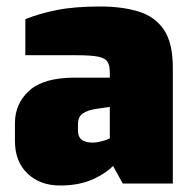

<svg xmlns="http://www.w3.org/2000/svg" viewBox="-20 -565 594 591"><path d="M165 6Q103 6 64.5 -31Q26 -68 26 -131V-186Q26 -246 70 -286Q114 -326 210 -326H318V-343Q318 -363 311 -374.5Q304 -386 282.5 -390.5Q261 -395 215 -395H58V-506Q100 -523 154.5 -534Q209 -545 288 -545Q356 -545 406.5 -529.5Q457 -514 484.5 -473.5Q512 -433 512 -357V0H358L328 -54Q318 -44 303.5 -34Q289 -24 269 -14.5Q249 -5 223 0.5Q197 6 165 6ZM267 -126Q272 -126 278 -127Q284 -128 290 -129.5Q296 -131 301.5 -132.5Q307 -134 311 -136Q315 -138 318 -139V-236L277 -230Q249 -226 234.5 -215.5Q220 -205 220 -183V-163Q220 -150 225.5 -141.5Q231 -133 241.5 -129.5Q252 -126 267 -126Z"/></svg>

Font: Exo Thin Black
Style: Regular
Weight: 900
Version: Version 2.000